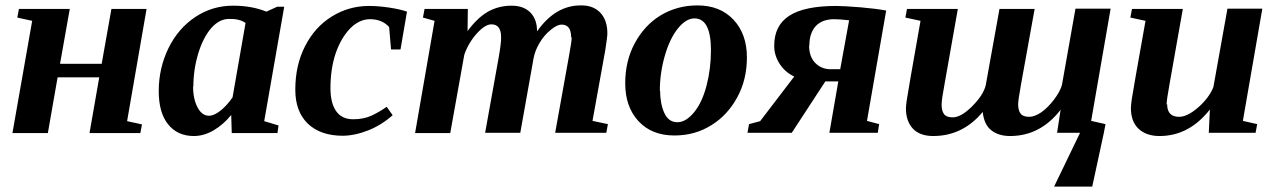

<svg xmlns="http://www.w3.org/2000/svg" viewBox="-20 -492 4719 710"><path d="M347 -206H193L157 0H26L99 -415L44 -427L50 -459H238L202 -256H356L392 -459H522L450 -44L505 -32L499 0H311Z M957 -44 1010 -28 1006 0H837L835 -67Q807 -32 770 -10Q734 11 697 11Q636 11 601 -33Q567 -76 567 -155Q567 -240 603 -314Q639 -387 702 -429Q765 -471 842 -471Q911 -471 965 -449L1005 -467H1031ZM695 -171 694 -173Q694 -125 711 -94Q727 -64 753 -64Q772 -64 797 -84Q820 -103 840 -132L888 -407Q866 -423 827 -422Q791 -422 761 -388Q731 -353 713 -294Q695 -234 695 -171Z M1246 10H1248Q1165 10 1118 -35Q1072 -80 1072 -160Q1072 -251 1108 -321Q1144 -392 1207 -431Q1270 -470 1344 -470Q1379 -470 1419 -464Q1459 -458 1485 -449L1461 -309H1426L1419 -392Q1393 -421 1348 -421Q1309 -421 1275 -387Q1241 -352 1221 -294Q1202 -237 1202 -166Q1202 -111 1223 -81Q1244 -51 1286 -51Q1324 -51 1353 -64Q1383 -78 1410 -97L1432 -66Q1390 -29 1342 -10Q1291 10 1246 10Z M2094 -354H2092Q2092 -401 2057 -401Q2040 -401 2017 -382Q1992 -362 1975 -333Q1958 -304 1953 -276L1904 -1H1774L1824 -279Q1834 -336 1833 -355Q1833 -402 1797 -402Q1774 -402 1744 -369Q1713 -335 1697 -290L1645 0H1515L1587 -415L1544 -427L1550 -459H1710L1709 -377Q1744 -425 1783 -448Q1823 -471 1872 -471Q1916 -471 1941 -446Q1966 -421 1966 -376Q2035 -474 2131 -472Q2174 -472 2200 -445Q2226 -417 2226 -369Q2226 -355 2218 -305L2171 -45L2228 -33L2222 -1H2033L2083 -279Q2094 -337 2094 -354Z M2420 -156 2421 -157Q2421 -109 2436.5 -74.5Q2452 -40 2485 -40Q2516 -40 2546 -76Q2576 -112 2592.5 -174.5Q2609 -237 2609 -306Q2609 -424 2548 -424Q2517 -424 2487 -387Q2457 -350 2438.5 -286Q2420 -222 2420 -156ZM2559 -472Q2643 -472 2692.5 -419Q2742 -366 2742 -280Q2742 -197 2706 -131.5Q2670 -66 2612 -30Q2551 9 2474 9Q2390 9 2341 -44Q2292 -97 2292 -184Q2292 -267 2327.5 -332.5Q2363 -398 2421 -434Q2483 -472 2559 -472Z M2843 -322V-323Q2843 -398 2899 -434Q2955 -470 3072 -470Q3099 -470 3162 -465Q3220 -460 3257 -453L3186 -45L3231 -33L3226 -1H3047L3080 -191H3032L2908 -1H2744L2750 -33L2791 -44L2917 -209Q2883 -225 2863 -256Q2843 -287 2843 -322ZM2973 -324H2972Q2972 -283 2994 -260Q3017 -236 3052 -236H3087L3120 -417Q3084 -421 3065 -421Q3021 -421 2997 -396Q2973 -370 2973 -324Z M3745 -105V-107Q3745 -84 3754 -72Q3763 -60 3786 -60Q3806 -60 3831 -77Q3855 -94 3878 -124Q3901 -155 3907 -178L3957 -460H4087L4015 -45L4068 -33L4062 -1L4019 198H3878L3974 -1H3889L3902 -86Q3827 11 3715 11Q3673 11 3646 -10Q3619 -31 3614 -78Q3540 11 3431 11Q3382 11 3356 -16Q3330 -44 3330 -92Q3330 -98 3333 -121Q3336 -144 3384 -415L3328 -427L3334 -459H3522L3473 -182Q3462 -124 3462 -105Q3462 -82 3471 -70Q3480 -58 3503 -58Q3534 -58 3575 -99Q3616 -140 3625 -176L3676 -459H3806L3756 -182Q3745 -122 3745 -105Z M4294 -105 4296 -107Q4296 -60 4340 -60Q4371 -60 4411 -95Q4451 -130 4467 -170L4519 -460H4648L4576 -45L4629 -33L4623 -1H4450L4454 -87Q4377 11 4268 11Q4219 11 4190 -16Q4162 -43 4162 -92Q4162 -101 4165 -124Q4168 -146 4216 -415L4160 -427L4166 -459H4354L4305 -182Q4294 -122 4294 -105Z"/></svg>

Font: Libra Serif Modern
Style: Bold Italic
Weight: 700
Italic angle: -12°
Designer: Stefan Peev, Context Ltd
Foundry: Stefan Peev, Context Ltd
Version: Version 1.000